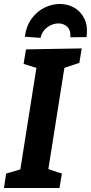

<svg xmlns="http://www.w3.org/2000/svg" viewBox="-21 -948 458 968"><path d="M-1 0 10 -73 99 -99 79 -78 165 -621 181 -600 98 -626 110 -699 391 -704 379 -631 289 -601 306 -621 220 -78 212 -99 291 -73 279 0ZM280 -928Q320 -928 353.5 -909Q387 -890 405 -852.5Q423 -815 415 -761L334 -760Q336 -797 317.5 -813.5Q299 -830 274 -830Q244 -830 217.5 -810.5Q191 -791 183 -757L104 -763Q112 -819 139.5 -855.5Q167 -892 204.5 -910Q242 -928 280 -928Z"/></svg>

Font: Bitter Thin
Style: Bold Italic
Weight: 700
Italic angle: -9°
Version: Version 3.021